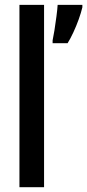

<svg xmlns="http://www.w3.org/2000/svg" viewBox="-20 -780 363 800"><path d="M163.6 0H61V-759.8H163.6ZM323.2 -759.8V-749.5Q317.9 -727.1 307.9 -699.2Q297.9 -671.4 285.6 -645Q273.4 -618.7 261.7 -600.1H199.2V-611.8Q202.1 -624.5 206.8 -653.3Q211.4 -682.1 215.3 -712.4Q219.2 -742.7 220.2 -759.8Z"/></svg>

Font: Open Sans Condensed SemiBold
Style: Regular
Weight: 600
Width: 3
Designer: Monotype Design Team
Foundry: Monotype Imaging Inc.
Version: Version 3.000; ttfautohint (v1.8.4)